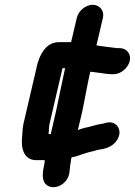

<svg xmlns="http://www.w3.org/2000/svg" viewBox="-20 -640 563 802"><path d="M301 -566 277 -464H226C195 -464 170 -447 152 -413C145 -400 141 -388 137 -376L78 -123C74 -104 74 -91 73 -76C66 -22 78 31 135 29H167C166 33 166 37 166 41C157 81 153 115 174 132C197 151 233 141 253 118C276 92 268 69 276 35C276 30 277 24 279 17C302 14 321 4 340 -1L358 -6C370 -8 376 -11 389 -14C420 -18 446 -26 464 -48C488 -78 481 -109 461 -122C446 -132 430 -130 412 -124C390 -121 370 -115 352 -110L334 -106C325 -103 313 -101 305 -96L324 -176C334 -223 346 -294 357 -340H362C370 -339 378 -338 385 -337C406 -335 426 -330 447 -330H455C484 -330 515 -356 522 -385C529 -414 509 -439 480 -439H472C469 -439 466 -439 461 -440C437 -443 409 -446 385 -450C384 -450 384 -450 383 -451L410 -566C417 -595 396 -620 367 -620C338 -620 308 -595 301 -566ZM187 -123 241 -355H252L250 -346C239 -298 225 -225 214 -175L192 -80H183C183 -84 183 -88 184 -91C185 -103 184 -109 187 -123Z"/></svg>

Font: Electronic
Style: ExHvIt
Weight: 900
Version: Version 1.011